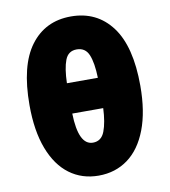

<svg xmlns="http://www.w3.org/2000/svg" viewBox="-87 -848 827 935"><g transform="rotate(-10 327.0 -380.5)"><path d="M404 -307H251Q255 -150 326 -150Q368 -150 384.5 -193.5Q401 -237 404 -307ZM601 -383Q601 -256 567 -167Q533 -78 471 -32.5Q409 13 326 13Q244 13 182.5 -32.5Q121 -78 87 -167Q53 -256 53 -383Q53 -579 126 -676.5Q199 -774 326 -774Q454 -774 527.5 -676Q601 -578 601 -383ZM404 -457Q402 -531 385.5 -571Q369 -611 326 -611Q284 -611 268.5 -570.5Q253 -530 251 -457Z"/></g></svg>

Font: Nebula Sans Black
Style: Regular
Weight: 900
Designer: Paul D. Hunt for Adobe (as Source Sans)
Foundry: Nebula Entertainment & Broadcasting LLC
Version: Version 1.010